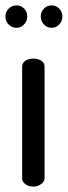

<svg xmlns="http://www.w3.org/2000/svg" viewBox="-23 -691 251 711"><path d="M38 -588Q21 -588 9 -600.5Q-3 -613 -3 -630Q-3 -647 9 -659Q21 -671 38 -671Q55 -671 66.5 -659Q78 -647 78 -630Q78 -613 66 -600.5Q54 -588 38 -588ZM139.5 -659Q151 -671 168 -671Q185 -671 196.5 -659Q208 -647 208 -630Q208 -613 196.5 -600.5Q185 -588 168 -588Q151 -588 139.5 -600.5Q128 -613 128 -630Q128 -647 139.5 -659ZM100 -474Q118 -474 130 -466Q142 -458 142 -445V-30Q142 -19 129.5 -9.5Q117 0 100 0Q83 0 71 -9Q59 -18 59 -30V-445Q59 -458 71 -466Q83 -474 100 -474Z"/></svg>

Font: Dosis
Style: Medium
Weight: 500
Designer: Edgar Tolentino, Pablo Impallari, Igino Marini
Foundry: Edgar Tolentino, Pablo Impallari, Igino Marini
Version: Version 1.007